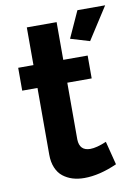

<svg xmlns="http://www.w3.org/2000/svg" viewBox="-84 -787 618 852"><g transform="rotate(-10 225.0 -360.5)"><path d="M356.9 -585 271 -610.8 325.2 -730H450.2ZM375 -26.9Q294.9 8.8 227.1 8.8Q198.2 8.8 174.3 1.5Q150.4 -5.9 131.3 -20.8Q112.3 -35.6 101.6 -61Q90.8 -86.4 90.8 -120.1V-420.9H22V-523.9H90.8V-693.8H225.1V-523.9H335V-420.9H225.1V-165Q226.6 -113.8 274.9 -113.8Q303.2 -113.8 348.1 -132.8Z"/></g></svg>

Font: Rawline
Style: Bold
Weight: 700
Designer: Matt McInerney, Pablo Impallari, Rodrigo Fuenzalida
Foundry: Matt McInerney, Pablo Impallari, Rodrigo Fuenzalida
Version: Version 4.020;PS 004.020;hotconv 1.0.88;makeotf.lib2.5.64775